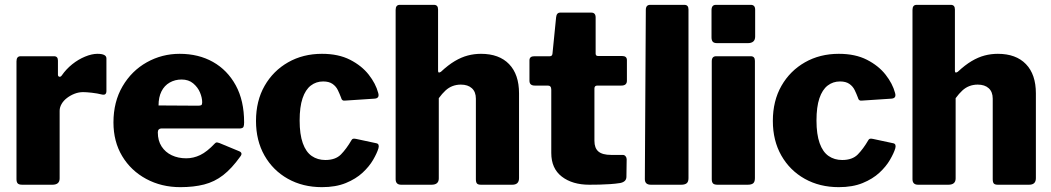

<svg xmlns="http://www.w3.org/2000/svg" viewBox="-20 -762 4336 792"><path d="M72 0Q58 0 53 -5.5Q48 -11 48 -23V-509Q48 -530 65 -530H203Q219 -530 219 -512V-454Q219 -447 224.5 -445.5Q230 -444 235 -451Q253 -477 278 -497Q303 -517 331 -528.5Q359 -540 382 -540Q419 -540 419 -521V-387Q419 -368 401 -372Q381 -377 358.5 -379.5Q336 -382 323 -382Q305 -382 288 -375.5Q271 -369 256.5 -358Q242 -347 234 -333Q226 -319 226 -305V-26Q226 0 196 0H72Z M631 -216Q631 -182 646.5 -158Q662 -134 688.5 -121.5Q715 -109 748 -109Q778 -109 806 -122.5Q834 -136 866 -170Q870 -174 873 -174.5Q876 -175 885 -172L967 -138Q983 -131 971 -116Q936 -67 900.5 -39.5Q865 -12 822 -1Q779 10 724 10Q646 10 583 -24Q520 -58 484 -118Q448 -178 448 -257Q448 -342 485.5 -406Q523 -470 585.5 -505Q648 -540 721 -540Q799 -540 858.5 -506.5Q918 -473 952.5 -410Q987 -347 987 -257Q987 -245 984.5 -239Q982 -233 970 -232H645Q639 -232 635 -228Q631 -224 631 -216ZM797 -326Q807 -326 810.5 -328.5Q814 -331 814 -340Q814 -359 805 -380.5Q796 -402 777 -418Q758 -434 729 -434Q702 -434 680 -421.5Q658 -409 646 -385Q634 -361 634 -327Z M1308 -540Q1376 -540 1424 -515.5Q1472 -491 1501 -454Q1530 -417 1540 -379Q1547 -356 1524 -355L1403 -347Q1390 -345 1387 -359Q1381 -375 1373.5 -390.5Q1366 -406 1351.5 -416Q1337 -426 1313 -426Q1284 -426 1262 -409Q1240 -392 1228 -356.5Q1216 -321 1216 -265Q1216 -208 1229 -171.5Q1242 -135 1266 -118.5Q1290 -102 1322 -102Q1364 -102 1386.5 -125Q1409 -148 1430 -184Q1432 -188 1436 -189.5Q1440 -191 1449 -189L1533 -171Q1546 -168 1541 -150Q1535 -130 1519 -102.5Q1503 -75 1475.5 -49.5Q1448 -24 1406.5 -7Q1365 10 1308 10Q1229 10 1167.5 -24.5Q1106 -59 1071 -120.5Q1036 -182 1036 -263Q1036 -346 1071.5 -408Q1107 -470 1168.5 -505Q1230 -540 1308 -540Z M1635 0Q1612 0 1612 -23V-721Q1612 -742 1629 -742H1770Q1787 -742 1787 -723V-470Q1787 -464 1790 -463Q1793 -462 1799 -466Q1829 -494 1856 -510Q1883 -526 1909.5 -533Q1936 -540 1964 -540Q2039 -540 2080 -497.5Q2121 -455 2121 -377V-27Q2121 0 2093 0H1964Q1952 0 1947.5 -5Q1943 -10 1943 -23V-355Q1943 -383 1926.5 -398Q1910 -413 1881 -413Q1863 -413 1847 -407Q1831 -401 1817.5 -388.5Q1804 -376 1790 -357V-26Q1790 0 1760 0H1635Z M2444 -409Q2432 -409 2432 -397V-181Q2432 -151 2448.5 -137Q2465 -123 2501 -123H2549Q2556 -123 2560.5 -117.5Q2565 -112 2565 -105L2564 -33Q2564 -12 2538 -7Q2519 -4 2497 -2.5Q2475 -1 2453.5 -0.5Q2432 0 2411 0Q2341 0 2297.5 -33.5Q2254 -67 2254 -131V-392Q2254 -409 2240 -409H2186Q2164 -409 2164 -429V-513Q2164 -530 2184 -530H2248Q2258 -530 2259 -541L2274 -691Q2276 -710 2291 -710H2419Q2437 -710 2437 -690V-541Q2437 -531 2447 -531H2546Q2566 -531 2566 -514V-429Q2566 -409 2543 -409Z M2820 -27Q2820 -12 2812.5 -6Q2805 0 2790 0H2665Q2640 0 2640 -23L2644 -721Q2644 -742 2662 -742H2803Q2820 -742 2820 -723Z M3094 -27Q3094 -12 3087 -6Q3080 0 3064 0H2940Q2926 0 2921 -5.5Q2916 -11 2916 -23V-509Q2916 -530 2934 -530H3077Q3094 -530 3094 -511ZM3095 -611Q3095 -584 3064 -584H2939Q2925 -584 2920 -590Q2915 -596 2915 -608V-720Q2915 -742 2933 -742H3077Q3095 -742 3095 -722Z M3440 -540Q3508 -540 3556 -515.5Q3604 -491 3633 -454Q3662 -417 3672 -379Q3679 -356 3656 -355L3535 -347Q3522 -345 3519 -359Q3513 -375 3505.5 -390.5Q3498 -406 3483.5 -416Q3469 -426 3445 -426Q3416 -426 3394 -409Q3372 -392 3360 -356.5Q3348 -321 3348 -265Q3348 -208 3361 -171.5Q3374 -135 3398 -118.5Q3422 -102 3454 -102Q3496 -102 3518.5 -125Q3541 -148 3562 -184Q3564 -188 3568 -189.5Q3572 -191 3581 -189L3665 -171Q3678 -168 3673 -150Q3667 -130 3651 -102.5Q3635 -75 3607.5 -49.5Q3580 -24 3538.5 -7Q3497 10 3440 10Q3361 10 3299.5 -24.5Q3238 -59 3203 -120.5Q3168 -182 3168 -263Q3168 -346 3203.5 -408Q3239 -470 3300.5 -505Q3362 -540 3440 -540Z M3767 0Q3744 0 3744 -23V-721Q3744 -742 3761 -742H3902Q3919 -742 3919 -723V-470Q3919 -464 3922 -463Q3925 -462 3931 -466Q3961 -494 3988 -510Q4015 -526 4041.5 -533Q4068 -540 4096 -540Q4171 -540 4212 -497.5Q4253 -455 4253 -377V-27Q4253 0 4225 0H4096Q4084 0 4079.5 -5Q4075 -10 4075 -23V-355Q4075 -383 4058.5 -398Q4042 -413 4013 -413Q3995 -413 3979 -407Q3963 -401 3949.5 -388.5Q3936 -376 3922 -357V-26Q3922 0 3892 0H3767Z"/></svg>

Font: Libre Franklin ExtraBold
Style: Regular
Weight: 800
Designer: Pablo Impallari, Rodrigo Fuenzalida, Nhung Nguyen
Foundry: Impallari Type
Version: Version 3.000